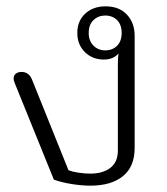

<svg xmlns="http://www.w3.org/2000/svg" viewBox="-20 -575 526 606"><path d="M150 -8 26 -314Q23 -322 23 -327Q23 -337 30 -342.5Q37 -348 48 -348Q71 -348 81 -324L196 -38Q207 -33 227.5 -30Q248 -27 265 -27Q304 -27 328 -45Q352 -63 352 -100V-371Q352 -394 354 -406Q337 -387 308 -387Q272 -387 248 -410.5Q224 -434 224 -471Q224 -509 249 -532Q274 -555 313 -555Q356 -555 380.5 -529Q405 -503 405 -462V-108Q405 -49 368 -19Q331 11 265 11Q239 11 207 6Q175 1 150 -8ZM364 -471Q364 -497 349.5 -511.5Q335 -526 312 -526Q290 -526 275 -511.5Q260 -497 260 -471Q260 -446 275 -431Q290 -416 312 -416Q335 -416 349.5 -430.5Q364 -445 364 -471Z"/></svg>

Font: Maitree Light
Style: Regular
Weight: 300
Designer: CadsonDemak Team
Foundry: CadsonDemak
Version: Version 1.001